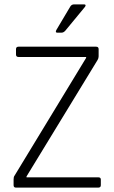

<svg xmlns="http://www.w3.org/2000/svg" viewBox="-20 -856 522 876"><path d="M318 -836H363Q375 -836 368 -825L278 -716Q270 -707 261 -707H241Q231 -707 237 -719L300 -825Q306 -836 318 -836ZM42 -11V-37Q42 -49 46 -54L373 -592V-596H65Q53 -596 53 -607V-632Q53 -643 65 -643H418Q430 -643 430 -632V-599Q430 -590 425 -582L101 -51V-47H428Q440 -47 440 -37V-11Q440 0 428 0H53Q42 0 42 -11Z"/></svg>

Font: Rajdhani
Style: Regular
Weight: 400
Designer: Satya Rajpurohit, Jyotish Sonowal
Foundry: Indian Type Foundry
Version: Version 1.201;PS 1.0;hotconv 1.0.78;makeotf.lib2.5.61930; tt